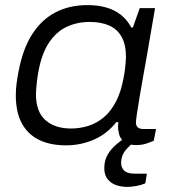

<svg xmlns="http://www.w3.org/2000/svg" viewBox="-20 -558 663 753"><path d="M239 12Q176 12 132 -10Q88 -32 65 -75.5Q42 -119 42 -184Q42 -207 45 -230.5Q48 -254 53 -279Q70 -368 107 -425Q144 -482 198.5 -510Q253 -538 323 -538Q364 -538 397 -528.5Q430 -519 454.5 -499.5Q479 -480 495 -450H501L528 -526H588L568 -409Q562 -373 554.5 -331Q547 -289 539.5 -247Q532 -205 526 -169Q520 -133 516.5 -108.5Q513 -84 513 -78Q513 -65 520.5 -58.5Q528 -52 543 -52H592L583 -6Q572 -1 554 5Q536 11 514 11Q483 11 465.5 -3Q448 -17 445 -42Q443 -50 443 -59Q443 -68 444 -78L437 -80Q400 -33 348.5 -10.5Q297 12 239 12ZM259 -54Q293 -54 325.5 -64Q358 -74 386 -97Q414 -120 434.5 -159Q455 -198 465 -254Q469 -275 470.5 -289Q472 -303 473 -314.5Q474 -326 474 -335Q474 -382 457.5 -412.5Q441 -443 409 -457.5Q377 -472 332 -472Q283 -472 242 -453Q201 -434 172 -390.5Q143 -347 130 -274Q126 -251 124.5 -235.5Q123 -220 122 -209Q121 -198 121 -188Q121 -120 158 -87Q195 -54 259 -54ZM479 175Q456 175 435.5 168Q415 161 402 144.5Q389 128 389 102Q389 76 398.5 56Q408 36 425 19Q442 2 463 -12H517L516 -8Q497 4 476 27Q455 50 455 81Q455 99 467 111Q479 123 507 123H556L550 161Q534 168 514 171.5Q494 175 479 175Z"/></svg>

Font: Archivo SemiExpanded Light
Style: Italic
Weight: 300
Width: 6
Italic angle: -10°
Designer: Hector Gatti
Foundry: Omnibus-Type
Version: Version 2.001